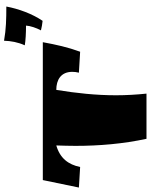

<svg xmlns="http://www.w3.org/2000/svg" viewBox="80 -806 727 926"><g transform="rotate(-90 443.0 -343.5)"><path d="M472 -435C520 -435 559 -413 559 -358C559 -348 558 -338 555 -326L656 -320C678 -380 690 -435 702 -500H37L1 -326L100 -320C112 -377 142 -417 204 -435C203 -404 202 -373 202 -342C202 -227 212 -112 236 0H454C449 -48 446 -98 446 -147C446 -242 456 -338 472 -435ZM709 -687C708 -654 702 -620 687 -587C709 -583 747 -581 782 -581C781 -561 771 -531 759 -509C774 -505 789 -503 805 -501C839 -551 863 -617 874 -676C814 -676 765 -677 709 -687Z"/></g></svg>

Font: Ruslan Display
Style: Regular
Weight: 400
Designer: Denis Masharov, Vladimir Rabdu
Foundry: Denis Masharov, Vladimir Rabdu
Version: Version 1.001